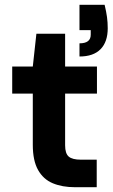

<svg xmlns="http://www.w3.org/2000/svg" viewBox="-20 -782 473 802"><path d="M293 0Q240 0 200.5 -16.5Q161 -33 139 -72Q117 -111 117 -177V-391H31V-504H117L132 -641H252V-504H385V-391H252V-175Q252 -141 267 -128Q282 -115 318 -115H384V0ZM312 -546V-601Q359 -601 359 -637V-656H312V-762H417Q424 -733 427 -710.5Q430 -688 430 -664Q430 -607 400 -576.5Q370 -546 312 -546Z"/></svg>

Font: DM Sans
Style: Bold
Weight: 700
Designer: Colophon Foundry, Jonny Pinhorn
Foundry: Colophon Foundry
Version: Version 4.004; ttfautohint (v1.8.4.7-5d5b)